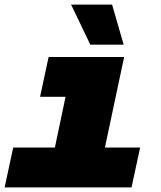

<svg xmlns="http://www.w3.org/2000/svg" viewBox="-23 -809 693 829"><path d="M34 -172H214L260 -391H150L187 -563H513L430 -172H582L545 0H-3ZM367 -616 284 -789H461L511 -616Z"/></svg>

Font: Azeret Mono Black
Style: Italic
Weight: 900
Italic angle: -12°
Designer: Martin Vácha
Foundry: Displaay
Version: Version 1.000; Glyphs 3.0.3, build 3074